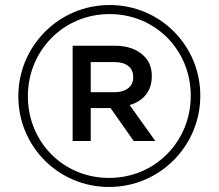

<svg xmlns="http://www.w3.org/2000/svg" viewBox="-20 -732 870 764"><path d="M414 12C617 12 777 -153 777 -350V-352C777 -549 619 -712 416 -712C213 -712 53 -547 53 -350V-348C53 -151 211 12 414 12ZM414 -24C230 -24 91 -169 91 -348V-350C91 -529 231 -676 416 -676C600 -676 739 -531 739 -352V-350C739 -171 599 -24 414 -24ZM438 -550H269V-171H341V-302H418H420L512 -171H598L496 -314C548 -329 584 -367 584 -428V-430C584 -463 573 -490 553 -509C527 -535 488 -550 438 -550ZM435 -365H341V-485H435C482 -485 510 -464 510 -426V-424C510 -388 482 -365 435 -365Z"/></svg>

Font: Mission Medium
Style: Regular
Weight: 500
Version: Version 1.000;FEAKit 1.0